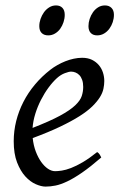

<svg xmlns="http://www.w3.org/2000/svg" viewBox="-20 -671 442 711"><path d="M190.9 -381.8Q174.8 -367.2 159.4 -346.2Q144 -325.2 131.6 -300.8Q119.1 -276.4 110.8 -249.8Q102.5 -223.1 100.6 -197.3Q164.6 -222.2 201.9 -242.4Q239.3 -262.7 258.3 -280.8Q277.3 -298.8 282.7 -315.4Q288.1 -332 288.1 -349.1Q288.1 -364.3 284.2 -375.2Q280.3 -386.2 273.9 -392.8Q267.6 -399.4 259.5 -402.6Q251.5 -405.8 243.2 -405.8Q235.4 -405.8 220.2 -400.1Q205.1 -394.5 190.9 -381.8ZM366.2 -371.1Q366.2 -357.4 363 -342.3Q359.9 -327.1 349.9 -311Q339.8 -294.9 322 -277.3Q304.2 -259.8 274.7 -241Q245.1 -222.2 202.6 -201.9Q160.2 -181.6 101.1 -159.7Q104 -132.3 112.5 -109.9Q121.1 -87.4 132.6 -71.3Q144 -55.2 157.5 -46.1Q170.9 -37.1 184.1 -37.1Q194.3 -37.1 209 -39.3Q223.6 -41.5 242.9 -48.8Q262.2 -56.2 286.4 -70.3Q310.5 -84.5 339.8 -107.9Q345.2 -105 349.4 -98.4Q353.5 -91.8 355 -87.9Q314.9 -53.2 284.2 -32Q253.4 -10.7 229.2 0.7Q205.1 12.2 185.8 16.1Q166.5 20 148.9 20Q132.8 20 112.3 11Q91.8 2 73.7 -17.8Q55.7 -37.6 43.2 -69.6Q30.8 -101.6 30.8 -147.9Q30.8 -186 40 -222.9Q49.3 -259.8 66.7 -293.7Q84 -327.6 109.4 -357.9Q134.8 -388.2 167 -413.1Q178.2 -421.9 192.4 -429.9Q206.5 -438 221.9 -444.1Q237.3 -450.2 253.2 -453.6Q269 -457 284.2 -457Q305.2 -457 320.6 -449.5Q335.9 -441.9 346.2 -429.7Q356.4 -417.5 361.3 -402.1Q366.2 -386.7 366.2 -371.1ZM219.7 -616.2Q219.7 -602.5 215.3 -589.1Q210.9 -575.7 203.1 -564.7Q195.3 -553.7 183.8 -546.9Q172.4 -540 158.7 -540Q143.1 -540 134.3 -548.8Q125.5 -557.6 125.5 -574.2Q125.5 -587.4 130.1 -600.8Q134.8 -614.3 142.8 -625.5Q150.9 -636.7 162.4 -643.8Q173.8 -650.9 187.5 -650.9Q202.6 -650.9 211.2 -641.8Q219.7 -632.8 219.7 -616.2ZM401.9 -616.2Q401.9 -602.5 397.5 -589.1Q393.1 -575.7 385 -564.7Q377 -553.7 365.5 -546.9Q354 -540 339.8 -540Q324.7 -540 316.2 -548.8Q307.6 -557.6 307.6 -574.2Q307.6 -587.4 312 -600.8Q316.4 -614.3 324.2 -625.5Q332 -636.7 343.3 -643.8Q354.5 -650.9 368.7 -650.9Q383.8 -650.9 392.8 -641.8Q401.9 -632.8 401.9 -616.2Z"/></svg>

Font: Gentium Plus APac
Style: Italic
Weight: 400
Italic angle: -8°
Designer: J. Victor Gaultney, Annie Olsen, Iska Routamaa, Becca Hirsbrunner
Foundry: SIL International
Version: Version 5.000